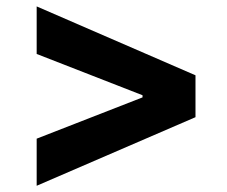

<svg xmlns="http://www.w3.org/2000/svg" viewBox="-20 -598 723 611"><path d="M602.1 -225.1V-358.4L96.7 -577.6V-426.3L433.6 -294.9V-288.1L96.7 -156.7V-6.8Z"/></svg>

Font: Raveo
Style: Bold
Weight: 700
Designer: Jakub Foglar, Rasmus Andersson (Inter)
Foundry: Jakubfoglar.com
Version: Version 1.100;Glyphs 3.2.3 (3260)